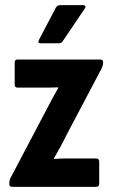

<svg xmlns="http://www.w3.org/2000/svg" viewBox="-20 -725 437 745"><path d="M27 0Q16 0 16 -11V-14Q16 -23 19 -31L159 -297Q171 -320 182.5 -341.5Q194 -363 206 -384V-386Q185 -385 168.5 -385Q152 -385 134 -385H48Q37 -385 37 -397V-483Q37 -494 48 -494H368Q380 -494 380 -485V-481Q380 -471 373 -457L238 -201Q227 -178 214.5 -155.5Q202 -133 189 -110V-108Q211 -110 226.5 -110Q242 -110 261 -110H353Q365 -110 365 -97V-12Q365 0 353 0ZM138 -557Q125 -557 131 -570L197 -696Q203 -705 212 -705H303Q309 -705 311 -701Q313 -697 309 -692L224 -566Q219 -557 208 -557Z"/></svg>

Font: Sofia Sans Condensed ExtraBold
Style: Regular
Weight: 800
Designer: Botio Nikoltchev, Ani Petrova
Foundry: lettersoup
Version: Version 4.101